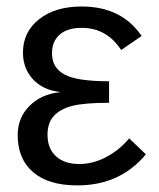

<svg xmlns="http://www.w3.org/2000/svg" viewBox="-20 -558 486 588"><path d="M222.7 -55.7Q265.1 -55.7 305.9 -77.4Q346.7 -99.1 375.5 -134.3L426.8 -85.4Q347.7 9.8 216.8 9.8Q128.4 9.8 81.3 -30.8Q34.2 -71.3 34.2 -144Q34.2 -197.8 70.6 -233.9Q106.9 -270 163.1 -275.4V-276.4Q111.3 -282.2 80.8 -315.4Q50.3 -348.6 50.3 -397Q50.3 -460.4 99.9 -499.3Q149.4 -538.1 230 -538.1Q352.5 -538.1 413.6 -447.8L351.1 -404.8Q306.6 -472.7 230.5 -472.7Q186 -472.7 162.6 -451.9Q139.2 -431.2 139.2 -395Q139.2 -350.6 177.2 -330.1Q214.8 -309.1 314 -309.1V-243.2Q238.8 -243.2 202.1 -233.9Q165 -224.6 145.3 -203.4Q125.5 -182.1 125.5 -145.5Q125.5 -103 151.6 -79.3Q177.7 -55.7 222.7 -55.7Z"/></svg>

Font: Arimo
Style: Regular
Weight: 400
Designer: Steve Matteson
Foundry: Monotype Imaging Inc.
Version: Version 1.33